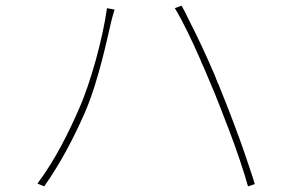

<svg xmlns="http://www.w3.org/2000/svg" viewBox="-20 -691 1040 682"><path d="M885 -37C881 -52 875 -69 869 -87L866 -96C855 -130 842 -167 828 -206L824 -216C819 -230 814 -243 809 -257L805 -267C792 -302 778 -337 765 -369C764 -372 762 -376 761 -379L757 -390C756 -391 755 -393 754 -395L750 -405C749 -407 749 -408 748 -410L744 -421C714 -491 682 -560 654 -614L650 -622C641 -641 633 -657 625 -671L601 -662C629 -616 661 -549 691 -481L697 -466L704 -451C717 -420 730 -390 742 -361C756 -326 772 -286 787 -246L791 -236C820 -160 846 -83 861 -29L885 -37ZM281 -290C330 -402 362 -560 375 -614C380 -634 382 -641 387 -657L360 -662C346 -559 303 -399 260 -303C226 -225 177 -124 113 -39L137 -29C197 -114 243 -204 281 -290Z"/></svg>

Font: Glow Sans SC Normal Thin
Style: Regular
Weight: 100
Designer: Ryoko NISHIZUKA (kana, bopomofo & ideographs); Paul D. Hunt (Latin, Greek & Cyrillic); Sandoll Communications, Soo-young
Version: Version 0.93